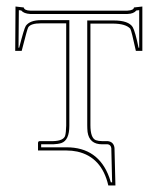

<svg xmlns="http://www.w3.org/2000/svg" viewBox="-20 -462 486 592"><path d="M258.8 -76.2Q258.8 -36.6 275.4 -29.8Q283.7 -26.9 294.9 -26.9H312Q330.6 -24.9 333 -5.9L335.9 109.9H314Q293.9 22.5 218.3 5.4Q202.1 2 185.1 2H97.2V-21Q97.2 -26.9 103 -26.9H144Q175.3 -27.8 180.7 -43Q183.6 -52.7 184.1 -74.2V-390.1H106.9Q74.2 -390.1 66.9 -377.4Q64 -372.6 49.3 -314.5Q47.9 -309.1 46.9 -305.2H26.9L27.8 -441.9L53.2 -439Q55.2 -429.7 73.2 -429.2H373Q392.1 -430.2 393.1 -439L418.9 -441.9V-305.2H398.9Q385.7 -366.2 381.8 -373.5Q367.7 -388.7 330.1 -389.2H258.8ZM249 -76.2V-398.9H330.1Q376.5 -398.9 389.2 -378.4Q397 -364.7 407.2 -314.9H409.2V-430.7L400.4 -429.7Q392.1 -419.4 373 -418.9H73.2Q53.7 -419.9 45.4 -429.7L38.1 -430.7L37.1 -314.9H39.1Q54.2 -374 59.6 -382.3Q72.3 -399.9 106.9 -399.9H193.8V-74.2Q193.8 -29.8 169.4 -21Q158.7 -17.6 144 -17.1H106.9V-7.8H185.1Q283.2 -7.8 316.9 85Q319.8 92.8 321.8 100.1H325.7L323.2 -5.4Q321.3 -16.1 312 -17.1H294.9Q255.4 -17.1 250 -55.2Q249 -64.9 249 -76.2Z"/></svg>

Font: Linux Biolinum Outline O
Style: Bold
Weight: 700
Designer: Philipp H. Poll
Foundry: Philipp H. Poll
Version: Version 0.9.2